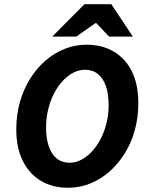

<svg xmlns="http://www.w3.org/2000/svg" viewBox="-20 -875 700 907"><path d="M301.8 12Q227.7 12 172.8 -20.9Q117.8 -53.9 87.3 -115.6Q56.9 -177.3 56.9 -263.6Q56.9 -333 74.2 -393.7Q91.6 -454.3 122.7 -503.9Q153.9 -553.5 195.5 -589.3Q237.2 -625.1 286.2 -644.4Q335.2 -663.8 388.5 -663.8Q463 -663.8 518.3 -630.8Q573.5 -597.9 603.5 -536.4Q633.4 -474.9 633.4 -388.2Q633.4 -318.7 616.3 -258.1Q599.2 -197.5 567.8 -147.9Q536.4 -98.3 494.8 -62.5Q453.2 -26.6 404.2 -7.3Q355.2 12 301.8 12ZM309 -106.2Q336.7 -106.2 363.4 -119.9Q390.2 -133.6 413.6 -158.6Q437.1 -183.6 454.9 -217.7Q472.8 -251.8 483 -292.7Q493.2 -333.6 493.2 -379.1Q493.2 -430.9 480.4 -468.1Q467.6 -505.3 442.5 -525.4Q417.5 -545.6 381.4 -545.6Q353.6 -545.6 326.9 -531.9Q300.2 -518.2 276.7 -493.1Q253.2 -468.1 235.6 -434Q218 -400 207.8 -359Q197.6 -318.1 197.6 -272.7Q197.6 -220.8 210.4 -183.7Q223.2 -146.5 248 -126.3Q272.8 -106.2 309 -106.2ZM227 -702.1 378.8 -855.1H505.9L607.7 -702.1H495.3L434.9 -765.7H430.9L340.1 -702.1Z"/></svg>

Font: Source Sans 3 VF
Style: Italic
Weight: 200
Italic angle: -11°
Designer: Paul D. Hunt
Foundry: Adobe Systems Incorporated
Version: Version 3.042;hotconv 1.0.118;makeotfexe 2.5.65603